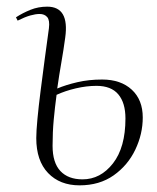

<svg xmlns="http://www.w3.org/2000/svg" viewBox="-20 -543 471 577"><path d="M152 -277Q178 -288 212.5 -296Q247 -304 287 -304Q343 -304 376 -273.5Q409 -243 409 -190Q409 -140 386.5 -93Q364 -46 321.5 -16Q279 14 219 14Q160 14 124.5 -23Q89 -60 89 -128Q89 -148 92.5 -185.5Q96 -223 102 -270Q108 -317 114.5 -366Q121 -415 127 -458Q130 -482 122 -491.5Q114 -501 99 -501Q87 -501 71 -496.5Q55 -492 33 -481L28 -491Q48 -504 71.5 -513.5Q95 -523 122 -523Q189 -523 176 -430Q171 -393 164.5 -356Q158 -319 152 -277ZM150 -258Q145 -221 141.5 -183.5Q138 -146 138 -105Q138 -54 161.5 -29Q185 -4 228 -4Q282 -4 319.5 -52Q357 -100 357 -187Q357 -234 335.5 -259.5Q314 -285 270 -285Q240 -285 208 -277.5Q176 -270 150 -258Z"/></svg>

Font: Display Extralight
Style: Italic
Weight: 200
Italic angle: -2°
Designer: Latin by Veronika Burian and Jose Scaglione. Greek by Irene Vlachou. Cyrillic by Vera Evstafieva
Foundry: TypeTogether
Version: Version 3.002